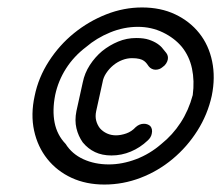

<svg xmlns="http://www.w3.org/2000/svg" viewBox="-20 -571 595 515"><path d="M361 -551Q411 -551 450 -532.5Q489 -514 514.5 -482Q540 -450 549 -406.5Q558 -363 548 -314Q537 -264 509.5 -220.5Q482 -177 443 -144.5Q404 -112 357 -94Q310 -76 260 -76Q211 -76 172 -94Q133 -112 107 -144.5Q81 -177 71.5 -220.5Q62 -264 73 -314Q83 -363 111 -406.5Q139 -450 178.5 -482Q218 -514 265 -532.5Q312 -551 361 -551ZM350 -499Q312 -499 275.5 -484Q239 -469 211 -445Q178 -420 157 -387Q136 -354 128 -316Q120 -275 126.5 -242Q133 -209 156 -185Q173 -158 203.5 -144Q234 -130 272 -130Q308 -130 345 -144Q382 -158 413 -185Q443 -209 464.5 -242Q486 -275 497 -316Q502 -354 495 -387Q488 -420 468 -445Q448 -469 417 -484Q386 -499 350 -499ZM344 -230Q354 -239 366 -239Q376 -239 383 -233Q390 -225 387 -212Q385 -202 376 -194Q356 -175 331 -164.5Q306 -154 279 -154Q254 -154 235 -163Q216 -172 202 -189Q190 -206 185 -227Q180 -248 185 -273L202 -350Q207 -375 221 -396.5Q235 -418 254 -434Q274 -450 297 -459.5Q320 -469 345 -469H346Q366 -469 379.5 -464.5Q393 -460 402.5 -453.5Q412 -447 417 -440L426 -429Q432 -421 430 -411Q429 -406 425.5 -400.5Q422 -395 416 -391Q408 -384 397 -384Q392 -384 387 -386.5Q382 -389 379 -393Q377 -396 374 -400Q371 -404 366.5 -407.5Q362 -411 354 -413Q346 -415 334 -415Q321 -415 308 -410Q295 -405 284 -396Q273 -387 265 -375Q257 -363 255 -350L238 -273Q235 -259 238 -247.5Q241 -236 248 -227Q256 -218 267 -213Q278 -208 291 -208Q304 -208 318.5 -213Q333 -218 344 -230Z"/></svg>

Font: VDS Compensated
Style: Light Italic
Weight: 300
Italic angle: -12°
Designer: artmaker
Foundry: artmaker
Version: Version 1.000 2012 initial release